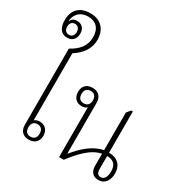

<svg xmlns="http://www.w3.org/2000/svg" viewBox="-228 -1197 1348 1388"><g transform="rotate(30 446.5 -503.0)"><path d="M199 4C248 4 278 -26 278 -73C278 -122 246 -150 204 -150C184 -150 168 -142 161 -135V-695C221 -734 270 -787 270 -870C270 -952 221 -1011 131 -1011C38 -1011 -7 -956 -7 -875C-7 -812 20 -773 70 -773C114 -773 140 -802 140 -846C140 -886 118 -915 75 -915C57 -915 34 -910 24 -884L21 -885C23 -925 50 -982 130 -982C191 -982 233 -945 233 -870C233 -796 190 -748 122 -711V-76C122 -25 151 4 199 4ZM72 -798C47 -798 32 -815 32 -843C32 -872 47 -889 72 -889C96 -889 112 -872 112 -843C112 -815 96 -798 72 -798ZM199 -21C169 -21 153 -40 153 -73C153 -106 169 -125 200 -125C230 -125 247 -106 247 -73C247 -40 230 -21 199 -21Z M453 3H492C550 -73 624 -158 710 -173V-74C710 -19 739 5 781 5C839 5 863 -46 863 -94C863 -165 821 -205 750 -205V-549H736L710 -517V-203C622 -186 551 -119 495 -50H492V-471C492 -520 466 -552 414 -552C365 -552 336 -524 336 -475C336 -426 365 -397 409 -397C428 -397 443 -402 453 -413ZM412 -422C382 -422 365 -441 365 -474C365 -508 383 -526 413 -526C443 -526 460 -507 460 -474C460 -441 443 -422 412 -422ZM785 -21C762 -21 750 -38 750 -68V-177C804 -177 831 -151 831 -94C831 -54 817 -21 785 -21Z"/></g></svg>

Font: Noto Serif Thai SemiCondensed ExtraLight
Style: Regular
Weight: 200
Width: 4
Designer: Monotype Design Team
Foundry: Monotype Imaging Inc.
Version: Version 2.002